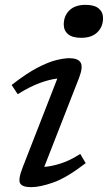

<svg xmlns="http://www.w3.org/2000/svg" viewBox="-20 -762 445 792"><path d="M243 -661Q243 -696.5 266.2 -719.2Q289.5 -742 333 -742Q369.5 -742 387.2 -727Q405 -712 405 -687Q405 -652 381.8 -629Q358.5 -606 315 -606Q278.5 -606 260.8 -621Q243 -636 243 -661ZM73.5 -71.5 216.5 -438Q185 -434.5 144.5 -419.8Q104 -405 53 -373.5L28 -411.5Q89.5 -459.5 135 -483Q180.5 -506.5 212.8 -514.2Q245 -522 266 -522Q301.5 -522 312.5 -504Q323.5 -486 306 -440.5L162.5 -73.5Q194.5 -76 232.2 -88.2Q270 -100.5 311 -127L333.5 -89Q255.5 -29 200.5 -9.5Q145.5 10 108.5 10Q72 10 63 -5.8Q54 -21.5 73.5 -71.5Z"/></svg>

Font: Newsreader 6pt
Style: Italic
Weight: 400
Italic angle: -17°
Designer: Hugues Gentile
Foundry: Production Type
Version: Version 1.003; ttfautohint (v1.8.3)